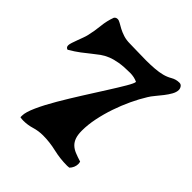

<svg xmlns="http://www.w3.org/2000/svg" viewBox="-173 -725 853 853"><g transform="rotate(45 253.0 -299.0)"><path d="M64 -601Q70 -609 80 -609Q88 -609 98 -603Q108 -597 122 -589.5Q136 -582 154.5 -576Q173 -570 197 -570Q218 -570 244.5 -569Q271 -568 299 -568Q327 -568 352.5 -570Q378 -572 397 -577Q417 -582 435 -592.5Q453 -603 474 -603Q484 -603 489.5 -595Q495 -587 495 -578Q495 -564 486 -548Q477 -532 464.5 -516Q452 -500 439 -484.5Q426 -469 419 -457Q399 -425 381 -386.5Q363 -348 349 -307Q335 -266 326.5 -224.5Q318 -183 318 -146Q318 -120 324 -103Q330 -86 341.5 -75Q353 -64 370 -57Q387 -50 410 -43Q412 -35 412 -30Q412 -19 407.5 -8.5Q403 2 395 10L382 11Q338 11 295.5 1Q253 -9 211 -9Q183 -9 156.5 -1Q130 7 103 7Q98 7 93 6.5Q88 6 83 5V-5Q83 -27 101.5 -68Q120 -109 148.5 -157.5Q177 -206 209.5 -257.5Q242 -309 270 -353Q298 -397 316.5 -428.5Q335 -460 335 -469Q314 -479 288 -479Q249 -479 222 -474.5Q195 -470 175 -462Q155 -454 139 -442.5Q123 -431 106.5 -417.5Q90 -404 69 -388Q48 -372 19 -355Q7 -358 7 -371Q7 -378 11 -390Q15 -402 20 -415.5Q25 -429 30 -442.5Q35 -456 37 -465Q45 -499 48.5 -534Q52 -569 64 -601Z"/></g></svg>

Font: CAT Altenglisch
Style: Regular
Weight: 400
Designer: Peter Wiegel
Foundry: Peter Wiegel, CAT Fonts
Version: Version 1.000